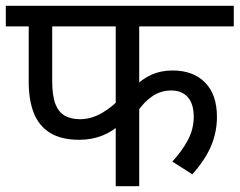

<svg xmlns="http://www.w3.org/2000/svg" viewBox="-20 -642 826 662"><path d="M460 -551V-313L442 -341Q470 -370 502.5 -384.5Q535 -399 575 -399Q646 -399 687 -357.5Q728 -316 728 -239Q728 -186 707.5 -138Q687 -90 643 -41L574 -85Q607 -120 627.5 -158.5Q648 -197 648 -239Q648 -284 627.5 -307Q607 -330 571 -330Q534 -330 505 -310Q476 -290 454 -257L460 -293V0H379V-238L395 -215Q371 -190 334 -175Q297 -160 253 -160Q191 -160 152.5 -184Q114 -208 96.5 -252.5Q79 -297 79 -360V-551H0V-622H786V-551ZM160 -551V-362Q160 -312 171 -283.5Q182 -255 203.5 -243Q225 -231 256 -231Q295 -231 332.5 -253Q370 -275 397 -306L379 -252V-551Z"/></svg>

Font: hindi115
Style: Book
Weight: 400
Designer: Jelle Bosma - Monotype Design Team
Foundry: Monotype Imaging Inc.
Version: Version 2.003